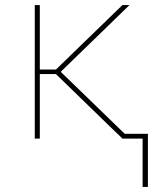

<svg xmlns="http://www.w3.org/2000/svg" viewBox="-20 -550 640 762"><path d="M546 192V0H466L414 -50L202 -256H138V0H118V-530H138V-274H202L466 -530H494L221 -265L475 -19H567V192Z"/></svg>

Font: Iosevka Curly Thin Extended
Style: Regular
Weight: 100
Width: 7
Monospace: yes
Designer: Belleve Invis
Foundry: Belleve Invis
Version: Version 11.1.0; ttfautohint (v1.8.3)